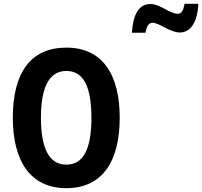

<svg xmlns="http://www.w3.org/2000/svg" viewBox="-20 -974 1057 1004"><path d="M670 -803H741C747 -841 761 -855 777 -855C814 -855 868 -804 921 -804C974 -804 1013 -855 1017 -954H945C939 -919 929 -902 910 -902C867 -902 819 -953 766 -953C696 -953 674 -878 670 -803ZM606 -358C606 -583 517 -725 327 -725C140 -725 47 -593 47 -359C47 -134 137 10 327 10C517 10 606 -133 606 -358ZM194 -358C194 -518 237 -603 327 -603C417 -603 458 -520 458 -358C458 -196 417 -113 326 -113C237 -113 194 -199 194 -358Z"/></svg>

Font: Noto Sans Thai Looped Condensed
Style: Bold
Weight: 700
Width: 3
Designer: Sasikarn Vongin, Ben Mitchell
Foundry: The Fontpad Ltd
Version: Version 1.001